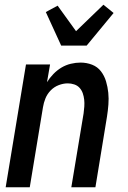

<svg xmlns="http://www.w3.org/2000/svg" viewBox="-20 -793 540 813"><path d="M4 0 90 -520H192L179 -445Q190 -463 206 -479.5Q222 -496 240.5 -507Q259 -518 280 -523Q301 -528 321 -528Q347 -528 370 -519Q393 -510 407.5 -491Q422 -472 429 -448.5Q436 -425 438.5 -400.5Q441 -376 439 -350Q437 -324 433 -299L384 0H282L334 -313Q336 -327 337 -342Q338 -357 336.5 -371Q335 -385 330.5 -398Q326 -411 317 -421Q308 -431 294.5 -435.5Q281 -440 267 -440Q248 -440 228.5 -432.5Q209 -425 194.5 -410Q180 -395 172.5 -376.5Q165 -358 162 -339L106 0ZM239 -600 174 -742 224 -769 302 -661 418 -773 461 -738 347 -600Z"/></svg>

Font: Iosevka SS18 Semibold
Style: Italic
Weight: 600
Italic angle: -9°
Monospace: yes
Designer: Belleve Invis
Foundry: Belleve Invis
Version: Version 25.1.1; ttfautohint (v1.8.4)